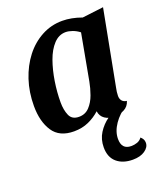

<svg xmlns="http://www.w3.org/2000/svg" viewBox="-144 -625 833 978"><g transform="rotate(-20 272.5 -136.0)"><path d="M175 20Q96 20 61 -33.5Q26 -87 26 -171Q26 -246 47.5 -311Q69 -376 107 -425Q145 -474 197 -502Q249 -530 309 -530Q359 -530 414 -510L529 -524L451 -115Q449 -107 447.5 -95Q446 -83 446 -73Q446 -57 454.5 -46.5Q463 -36 480 -34Q472 -6 446.5 7Q421 20 393 20Q364 20 342.5 5.5Q321 -9 317 -37Q290 -12 254.5 4Q219 20 175 20ZM224 -41Q258 -41 280.5 -65Q303 -89 315.5 -124Q328 -159 334 -192L380 -442Q362 -456 342 -463Q322 -470 306 -470Q269 -470 241 -440Q213 -410 195.5 -361Q178 -312 169 -254.5Q160 -197 160 -142Q160 -101 173 -71Q186 -41 224 -41ZM407 258Q353 258 320.5 230Q288 202 288 149Q288 105 309.5 71Q331 37 364 13.5Q397 -10 431 -22L467 -18V-11Q425 14 398 53.5Q371 93 371 133Q371 190 423 190Q440 190 455.5 184.5Q471 179 481 165Q489 172 493.5 180Q498 188 498 199Q498 223 473 240.5Q448 258 407 258Z"/></g></svg>

Font: Sansita Swashed Medium
Style: Regular
Weight: 500
Designer: Pablo Cosgaya
Foundry: Omnibus-Type
Version: Version 1.003; ttfautohint (v1.8.3)